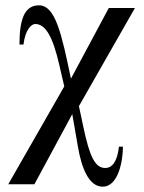

<svg xmlns="http://www.w3.org/2000/svg" viewBox="-20 -480 540 720"><path d="M486 -450H388L246 -185C211 -353 188 -460 126 -460C71 -460 53 -406 53 -313H68C75 -370 98 -390 112 -390C151 -390 178 -342 202 -238L221 -156L11 211H109L251 -52L272 69C286 152 314 220 365 220C425 220 441 120 441 70H426C420 128 399 150 375 150C336 150 316 106 293 -2L276 -82Z"/></svg>

Font: STIX Math
Style: Regular
Weight: 400
Designer: MicroPress Inc., with final additions and corrections provided by Coen Hoffman, Elsevier (retired)
Version: Version 1.1.0